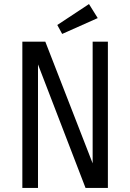

<svg xmlns="http://www.w3.org/2000/svg" viewBox="-20 -925 641 945"><path d="M511 -720V0H401L167 -608V0H90V-720H203L436 -121V-720ZM418 -905 461 -836 286 -758 262 -802Z"/></svg>

Font: Carrois Gothic SC
Style: Regular
Weight: 400
Designer: Ralph du Carrois
Foundry: Ralph du Carrois
Version: Version 1.002